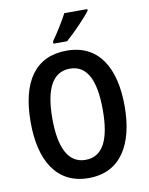

<svg xmlns="http://www.w3.org/2000/svg" viewBox="-101 -1009 844 1091"><g transform="rotate(-10 321.5 -463.5)"><path d="M480 -928V-937H347C324 -893 290 -838 256 -790V-777H335C380 -816 452 -890 480 -928ZM593 -358C593 -578 508 -725 323 -725C142 -725 51 -594 51 -359C51 -141 135 10 322 10C507 10 593 -138 593 -358ZM176 -358C176 -529 223 -621 323 -621C421 -621 467 -531 467 -358C467 -185 421 -95 322 -95C224 -95 176 -187 176 -358Z"/></g></svg>

Font: Noto Sans Gujarati UI Condensed SemiBold
Style: Regular
Weight: 600
Width: 3
Designer: Jelle Bosma - Monotype Design Team, Universal Thirst
Foundry: Monotype Imaging Inc.
Version: Version 2.106